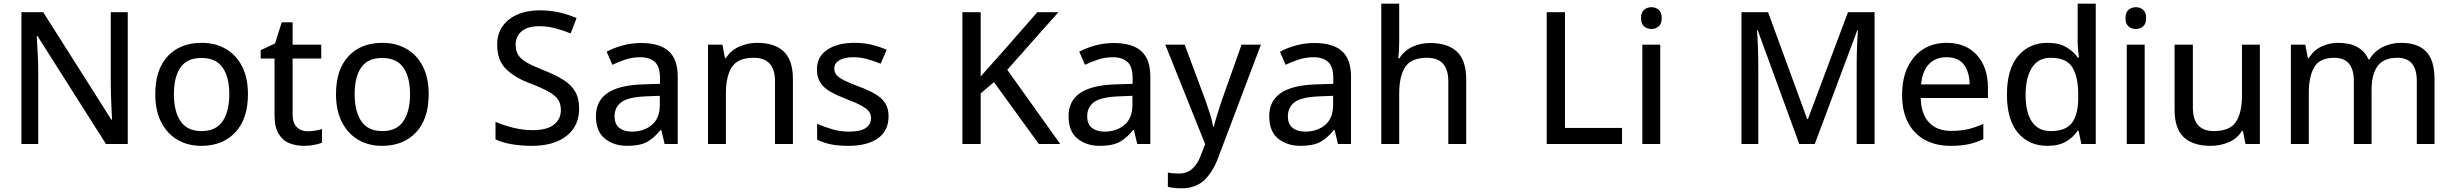

<svg xmlns="http://www.w3.org/2000/svg" viewBox="-20 -780 13287 1040"><path d="M672 0H554L183 -585H179Q181 -547 184 -495Q187 -443 187 -389V0H96V-714H214L583 -132H587Q586 -150 584.5 -182.5Q583 -215 581.5 -252Q580 -289 580 -321V-714H672Z M1323 -270Q1323 -136 1254.5 -63Q1186 10 1070 10Q998 10 942 -22.5Q886 -55 853.5 -117.5Q821 -180 821 -270Q821 -403 888.5 -475.5Q956 -548 1073 -548Q1146 -548 1202.5 -515.5Q1259 -483 1291 -421Q1323 -359 1323 -270ZM922 -270Q922 -177 958 -123.5Q994 -70 1072 -70Q1150 -70 1186 -123.5Q1222 -177 1222 -270Q1222 -363 1185.5 -414.5Q1149 -466 1071 -466Q993 -466 957.5 -414.5Q922 -363 922 -270Z M1646 -69Q1666 -69 1687.5 -72.5Q1709 -76 1724 -81V-7Q1708 0 1680.5 5Q1653 10 1627 10Q1583 10 1547 -4.5Q1511 -19 1489 -55.5Q1467 -92 1467 -158V-463H1392V-508L1470 -545L1506 -659H1565V-538H1720V-463H1565V-160Q1565 -114 1587.5 -91.5Q1610 -69 1646 -69Z M2302 -270Q2302 -136 2233.5 -63Q2165 10 2049 10Q1977 10 1921 -22.5Q1865 -55 1832.5 -117.5Q1800 -180 1800 -270Q1800 -403 1867.5 -475.5Q1935 -548 2052 -548Q2125 -548 2181.5 -515.5Q2238 -483 2270 -421Q2302 -359 2302 -270ZM1901 -270Q1901 -177 1937 -123.5Q1973 -70 2051 -70Q2129 -70 2165 -123.5Q2201 -177 2201 -270Q2201 -363 2164.5 -414.5Q2128 -466 2050 -466Q1972 -466 1936.5 -414.5Q1901 -363 1901 -270Z M3117 -192Q3117 -97 3048.5 -43.5Q2980 10 2861 10Q2802 10 2750.5 1Q2699 -8 2664 -25V-120Q2703 -103 2756.5 -89Q2810 -75 2866 -75Q2942 -75 2980 -104.5Q3018 -134 3018 -184Q3018 -218 3002.5 -241Q2987 -264 2951 -284Q2915 -304 2855 -327Q2770 -358 2721.5 -405.5Q2673 -453 2673 -539Q2673 -596 2702 -637.5Q2731 -679 2783 -701.5Q2835 -724 2903 -724Q2961 -724 3010.5 -712.5Q3060 -701 3103 -682L3071 -599Q3032 -615 2989 -626.5Q2946 -638 2901 -638Q2838 -638 2805.5 -610.5Q2773 -583 2773 -539Q2773 -504 2788 -481Q2803 -458 2836.5 -439.5Q2870 -421 2926 -399Q2987 -375 3030 -348.5Q3073 -322 3095 -285Q3117 -248 3117 -192Z M3453 -547Q3553 -547 3602 -503Q3651 -459 3651 -365V0H3580L3562 -76H3558Q3522 -31 3483.5 -10.5Q3445 10 3377 10Q3305 10 3256.5 -29Q3208 -68 3208 -151Q3208 -233 3270.5 -276Q3333 -319 3463 -323L3555 -326V-356Q3555 -419 3527 -444.5Q3499 -470 3448 -470Q3406 -470 3368 -457.5Q3330 -445 3297 -429L3266 -500Q3303 -520 3351.5 -533.5Q3400 -547 3453 -547ZM3478 -258Q3382 -254 3345.5 -226.5Q3309 -199 3309 -150Q3309 -107 3335 -87Q3361 -67 3403 -67Q3467 -67 3510.5 -103Q3554 -139 3554 -213V-261Z M4081 -548Q4176 -548 4225.5 -501Q4275 -454 4275 -350V0H4178V-339Q4178 -467 4063 -467Q3977 -467 3944.5 -417Q3912 -367 3912 -275V0H3815V-538H3893L3907 -465H3912Q3938 -507 3984 -527.5Q4030 -548 4081 -548Z M4793 -150Q4793 -71 4735 -30.5Q4677 10 4576 10Q4520 10 4479 1.5Q4438 -7 4406 -24V-110Q4440 -94 4486 -80.5Q4532 -67 4578 -67Q4642 -67 4670 -87Q4698 -107 4698 -141Q4698 -160 4687.5 -175Q4677 -190 4649 -206Q4621 -222 4568 -242Q4516 -262 4479.5 -282.5Q4443 -303 4424 -331.5Q4405 -360 4405 -404Q4405 -473 4461 -510.5Q4517 -548 4608 -548Q4658 -548 4700.5 -538Q4743 -528 4783 -510L4750 -435Q4716 -449 4679 -459.5Q4642 -470 4603 -470Q4552 -470 4525.5 -453.5Q4499 -437 4499 -409Q4499 -388 4511.5 -373.5Q4524 -359 4553 -344.5Q4582 -330 4633 -311Q4684 -292 4719.5 -271.5Q4755 -251 4774 -222.5Q4793 -194 4793 -150Z M5723 0H5607L5364 -335L5292 -274V0H5193V-714H5292V-366Q5320 -398 5348.5 -429.5Q5377 -461 5406 -494L5599 -714H5713L5436 -402Z M6013 -547Q6113 -547 6162 -503Q6211 -459 6211 -365V0H6140L6122 -76H6118Q6082 -31 6043.5 -10.5Q6005 10 5937 10Q5865 10 5816.5 -29Q5768 -68 5768 -151Q5768 -233 5830.5 -276Q5893 -319 6023 -323L6115 -326V-356Q6115 -419 6087 -444.5Q6059 -470 6008 -470Q5966 -470 5928 -457.5Q5890 -445 5857 -429L5826 -500Q5863 -520 5911.5 -533.5Q5960 -547 6013 -547ZM6038 -258Q5942 -254 5905.5 -226.5Q5869 -199 5869 -150Q5869 -107 5895 -87Q5921 -67 5963 -67Q6027 -67 6070.5 -103Q6114 -139 6114 -213V-261Z M6292 -538H6397L6511 -232Q6524 -195 6535 -160.5Q6546 -126 6551 -94H6555Q6561 -119 6572.5 -157Q6584 -195 6597 -233L6705 -538H6810L6579 73Q6550 151 6503.5 195.5Q6457 240 6379 240Q6355 240 6336.5 237.5Q6318 235 6306 232V154Q6316 157 6331.5 158.5Q6347 160 6365 160Q6410 160 6438.5 134Q6467 108 6483 65L6508 1Z M7100 -547Q7200 -547 7249 -503Q7298 -459 7298 -365V0H7227L7209 -76H7205Q7169 -31 7130.5 -10.5Q7092 10 7024 10Q6952 10 6903.5 -29Q6855 -68 6855 -151Q6855 -233 6917.5 -276Q6980 -319 7110 -323L7202 -326V-356Q7202 -419 7174 -444.5Q7146 -470 7095 -470Q7053 -470 7015 -457.5Q6977 -445 6944 -429L6913 -500Q6950 -520 6998.5 -533.5Q7047 -547 7100 -547ZM7125 -258Q7029 -254 6992.5 -226.5Q6956 -199 6956 -150Q6956 -107 6982 -87Q7008 -67 7050 -67Q7114 -67 7157.5 -103Q7201 -139 7201 -213V-261Z M7559 -548Q7559 -525 7557.5 -502.5Q7556 -480 7554 -464H7560Q7586 -506 7630.5 -526.5Q7675 -547 7726 -547Q7822 -547 7872 -500Q7922 -453 7922 -350V0H7825V-339Q7825 -467 7710 -467Q7624 -467 7591.5 -417Q7559 -367 7559 -274V0H7462V-760H7559Z M8358 0V-714H8457V-87H8766V0Z M8926 -741Q8948 -741 8964.5 -727Q8981 -713 8981 -682Q8981 -651 8964.5 -637Q8948 -623 8926 -623Q8902 -623 8885.5 -637Q8869 -651 8869 -682Q8869 -713 8885.5 -727Q8902 -741 8926 -741ZM8973 -538V0H8876V-538Z M9726 0 9501 -616H9497Q9500 -585 9502 -529.5Q9504 -474 9504 -417V0H9413V-714H9557L9769 -135H9773L9990 -714H10134V0H10037V-423Q10037 -475 10039 -529Q10041 -583 10044 -615H10040L9810 0Z M10524 -548Q10628 -548 10688 -482Q10748 -416 10748 -305V-249H10384Q10386 -162 10429 -116.5Q10472 -71 10549 -71Q10601 -71 10641 -80.5Q10681 -90 10723 -109V-26Q10682 -7 10641.5 1.5Q10601 10 10545 10Q10468 10 10409 -21Q10350 -52 10316.5 -113.5Q10283 -175 10283 -265Q10283 -354 10313.5 -417Q10344 -480 10398 -514Q10452 -548 10524 -548ZM10523 -470Q10463 -470 10427.5 -431.5Q10392 -393 10386 -323H10649Q10648 -389 10618 -429.5Q10588 -470 10523 -470Z M11069 10Q10971 10 10911 -60Q10851 -130 10851 -268Q10851 -406 10911.5 -477Q10972 -548 11071 -548Q11132 -548 11171.5 -525Q11211 -502 11235 -468H11241Q11239 -482 11236.5 -508Q11234 -534 11234 -552V-760H11332V0H11254L11239 -72H11234Q11211 -37 11171.5 -13.5Q11132 10 11069 10ZM11089 -70Q11170 -70 11203.5 -115Q11237 -160 11237 -251V-267Q11237 -363 11205.5 -415Q11174 -467 11088 -467Q11020 -467 10986 -413Q10952 -359 10952 -266Q10952 -172 10986 -121Q11020 -70 11089 -70Z M11550 -741Q11572 -741 11588.5 -727Q11605 -713 11605 -682Q11605 -651 11588.5 -637Q11572 -623 11550 -623Q11526 -623 11509.5 -637Q11493 -651 11493 -682Q11493 -713 11509.5 -727Q11526 -741 11550 -741ZM11597 -538V0H11500V-538Z M12221 -538V0H12143L12129 -71H12124Q12098 -29 12052 -9.5Q12006 10 11954 10Q11859 10 11809 -36.5Q11759 -83 11759 -186V-538H11858V-197Q11858 -70 11972 -70Q12058 -70 12091 -119.5Q12124 -169 12124 -262V-538Z M12985 -548Q13076 -548 13121.5 -501Q13167 -454 13167 -350V0H13071V-341Q13071 -467 12966 -467Q12891 -467 12858.5 -422Q12826 -377 12826 -293V0H12730V-341Q12730 -467 12624 -467Q12546 -467 12516 -417Q12486 -367 12486 -275V0H12389V-538H12467L12481 -465H12486Q12511 -507 12553.5 -527.5Q12596 -548 12644 -548Q12769 -548 12809 -459H12815Q12842 -504 12888 -526Q12934 -548 12985 -548Z"/></svg>

Font: Noto Sans Kayah Li Medium
Style: Regular
Weight: 500
Designer: Monotype Design Team, Sérgio Martins
Foundry: Monotype Imaging Inc.
Version: Version 2.002; ttfautohint (v1.8.4.7-5d5b)